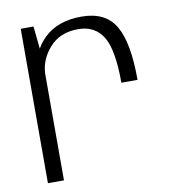

<svg xmlns="http://www.w3.org/2000/svg" viewBox="-71 -661 658 725"><g transform="rotate(-10 258.0 -299.0)"><path d="M394 -325.5H456Q456 -468.5 418.2 -533Q380.5 -597.5 288.5 -597.5Q197 -597.5 144.5 -546.5Q125 -527.5 113 -505.5L104 -592H55V0H116.5V-409.5Q119 -463 156.5 -506Q196.5 -553 268 -553Q331.5 -553 362.8 -503Q394 -453 394 -325.5Z"/></g></svg>

Font: Anybody Light
Style: Regular
Weight: 300
Designer: Tyler Finck
Foundry: Etcetera Type Company
Version: Version 1.111; ttfautohint (v1.8.4)